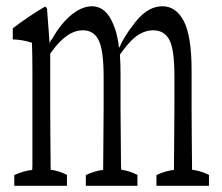

<svg xmlns="http://www.w3.org/2000/svg" viewBox="-20 -606 711 616"><path d="M481.9 -44.4Q510.3 -57.6 538.1 -61Q539.6 -256.3 539.6 -257.3Q539.6 -314 539.6 -361.3Q539.6 -446.3 523.9 -477.1Q507.8 -508.8 471.2 -508.8Q454.1 -508.8 436.3 -501Q418.5 -493.2 401.4 -475.8Q384.3 -458.5 364.7 -430.7Q366.7 -401.4 366.7 -369.1Q366.7 -318.4 366.7 -257.3Q366.7 -216.3 368.2 -77.1Q368.2 -75.7 368.7 -64.9Q368.7 -64.9 368.7 -61.5Q394.5 -58.1 420.9 -44.9Q420.9 -32.2 420.9 -9.8Q420.9 -9.8 255.4 -9.8Q255.4 -32.2 255.4 -44.4Q283.2 -57.6 311 -61Q312.5 -198.7 312.5 -257.3Q312.5 -313 312.5 -358.9Q312.5 -441.4 297.9 -474.1Q282.2 -508.8 246.1 -508.8Q227.1 -508.8 209.2 -500Q191.4 -491.2 172.9 -472.7Q158.2 -458 141.1 -434.1Q141.1 -350.6 141.1 -257.3Q141.1 -219.7 141.6 -173.6Q142.1 -127.4 142.6 -61.5Q168.9 -58.1 194.8 -44.9Q194.8 -32.2 194.8 -9.8Q194.8 -9.8 25.9 -9.8Q25.9 -32.2 25.9 -44.4Q54.7 -57.6 83.5 -61Q83.5 -61 83.5 -64.9Q84 -76.2 84 -77.6Q84 -129.4 84 -171.4Q84 -277.3 84 -373Q84 -429.2 82.5 -468.8Q51.8 -479 21 -479.5Q21 -502 21 -515.1Q72.8 -554.7 124 -584.5Q127.4 -585.4 130.9 -577.1Q134.8 -526.9 139.2 -466.8Q143.1 -478.5 147 -480.5Q160.6 -505.4 177.2 -525.9Q200.2 -554.2 225.3 -570.1Q250.5 -585.9 274.9 -585.9Q320.3 -585.9 343.3 -528.3Q354 -504.9 359.9 -467.8Q360.8 -456.1 361.8 -453.6Q365.2 -455.6 368.7 -466.3Q385.3 -497.6 403.3 -520.5Q448.2 -585.9 501 -585.9Q544.4 -585.9 569.3 -539.1Q594.7 -490.7 594.7 -380.9Q594.7 -324.2 594.7 -257.3Q594.7 -218.8 595.2 -172.1Q595.7 -125.5 596.2 -61.5Q623.5 -58.1 650.4 -44.9Q650.4 -32.2 650.4 -9.8Q650.4 -9.8 481.9 -9.8Q481.9 -31.7 481.9 -44.4Z"/></svg>

Font: Scarab Serif
Style: Light
Weight: 300
Designer: John Roberts
Foundry: Scarab
Version: 1.0